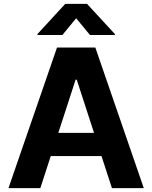

<svg xmlns="http://www.w3.org/2000/svg" viewBox="-20 -973 788 993"><path d="M188.6 0H23.8L274.9 -727.3H473L723.7 0H558.9L505 -165.8H242.5ZM281.6 -285.9H466.3L376.8 -561.1H371.1ZM302.6 -791.9H173.7V-796.9L317.5 -953.1H430L574.2 -796.9V-791.9H445.3L373.9 -878.6Z"/></svg>

Font: Inter Zeller
Style: Bold
Weight: 700
Designer: Rasmus Andersson; Joe Bland
Foundry: zeller
Version: Version 3.015;git-dec3a8cb1